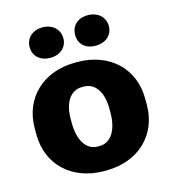

<svg xmlns="http://www.w3.org/2000/svg" viewBox="-111 -828 827 930"><g transform="rotate(-15 302.0 -363.0)"><path d="M414 -585C464 -585 500 -615 500 -661C500 -707 464 -738 414 -738C364 -738 331 -707 331 -661C331 -615 364 -585 414 -585ZM188 -585C235 -585 272 -615 272 -661C272 -707 235 -738 188 -738C138 -738 103 -707 103 -661C103 -615 138 -585 188 -585ZM297 12H307C468 12 579 -93 579 -244V-276C579 -427 468 -532 307 -532H297C136 -532 25 -427 25 -276V-244C25 -93 136 12 297 12ZM297 -111C241 -111 205 -166 205 -253V-275C205 -357 241 -409 297 -409H307C363 -409 399 -357 399 -275V-253C399 -166 363 -111 307 -111Z"/></g></svg>

Font: Fixel Text ExtraBold
Style: Regular
Weight: 800
Width: 4
Designer: AlfaBravo + MacPaw
Foundry: Kyrylo Tkachov, Marchela Mozhyna, Serhii Makarenko, Maria Weinstein, Zakhar Kryvoshyya
Version: Version 1.211